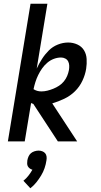

<svg xmlns="http://www.w3.org/2000/svg" viewBox="-20 -755 540 1025"><path d="M22 0 143 -735H233L176 -389Q188 -415 204 -440Q220 -465 240.5 -485.5Q261 -506 288.5 -517Q316 -528 344 -528Q370 -528 393 -517.5Q416 -507 428.5 -486.5Q441 -466 442.5 -440Q444 -414 440 -388Q435 -356 420 -324Q405 -292 380 -267.5Q355 -243 323.5 -228Q292 -213 259 -203L392 0H289L158 -200Q155 -201 152 -202.5Q149 -204 146 -205L112 0ZM201 -267Q217 -267 233 -271Q249 -275 265 -281.5Q281 -288 295.5 -297.5Q310 -307 321 -320.5Q332 -334 338.5 -349.5Q345 -365 348 -381Q350 -393 349.5 -405Q349 -417 344 -427Q339 -437 328.5 -442.5Q318 -448 306 -448Q287 -448 268 -441Q249 -434 233 -420.5Q217 -407 205 -390Q193 -373 184 -354.5Q175 -336 169 -317Q163 -298 159 -279Q168 -273 178.5 -270Q189 -267 201 -267ZM142 250 105 210Q120 198 132 182.5Q144 167 153 151Q145 149 138.5 144Q132 139 128.5 132.5Q125 126 125 117.5Q125 109 126 101Q128 90 132.5 80Q137 70 145 63Q153 56 164.5 52.5Q176 49 186 49Q196 49 205.5 52.5Q215 56 221 63Q227 70 228.5 80Q230 90 228 101Q225 122 218 142.5Q211 163 199.5 182Q188 201 174 218.5Q160 236 142 250Z"/></svg>

Font: Iosevka Term Curly Medium
Style: Italic
Weight: 500
Italic angle: -9°
Designer: Belleve Invis
Foundry: Belleve Invis
Version: Version 32.3.0